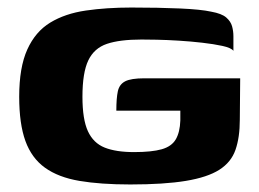

<svg xmlns="http://www.w3.org/2000/svg" viewBox="-20 -485 687 510"><path d="M326 5Q247 5 191 -4.5Q135 -14 99.5 -39.5Q64 -65 47.5 -110.5Q31 -156 31 -228Q31 -306 52.5 -353.5Q74 -401 113.5 -425Q153 -449 208 -457Q263 -465 329 -465Q402 -465 458 -462.5Q514 -460 541 -454Q569 -449 581 -438.5Q593 -428 596.5 -415Q600 -402 600 -389V-350Q594 -358 571 -363Q548 -368 517.5 -371.5Q487 -375 455 -377Q423 -379 396.5 -379.5Q370 -380 356 -380Q298 -380 264 -368.5Q230 -357 214.5 -324.5Q199 -292 199 -228Q199 -168 213.5 -136.5Q228 -105 258 -93Q288 -81 336 -81Q383 -81 409.5 -88.5Q436 -96 447 -115Q458 -134 459 -165Q459 -174 459 -180.5Q459 -187 459 -191H289Q289 -224 293 -242.5Q297 -261 312.5 -269Q328 -277 363 -277H618L617 -167Q617 -120 605.5 -87Q594 -54 562.5 -34Q531 -14 473.5 -4.5Q416 5 326 5Z"/></svg>

Font: Genos Thin
Style: Bold
Weight: 700
Version: Version 1.010